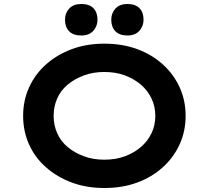

<svg xmlns="http://www.w3.org/2000/svg" viewBox="-20 -933 1047 963"><path d="M504 10Q414 10 340 -17.5Q266 -45 210.5 -94Q155 -143 125.5 -209Q96 -275 96 -352Q96 -429 126 -495Q156 -561 211 -610Q266 -659 340 -686.5Q414 -714 503 -714Q593 -714 667 -687Q741 -660 796 -610.5Q851 -561 881 -495Q911 -429 911 -352Q911 -275 881 -209Q851 -143 796 -93.5Q741 -44 667 -17Q593 10 504 10ZM503 -132Q560 -132 606 -149Q652 -166 686.5 -195.5Q721 -225 740 -265Q759 -305 759 -352Q759 -399 740 -439Q721 -479 686.5 -508.5Q652 -538 606 -555Q560 -572 503 -572Q448 -572 401.5 -555Q355 -538 320 -509Q285 -480 267 -439.5Q249 -399 249 -352Q249 -305 267 -264.5Q285 -224 320 -195Q355 -166 401.5 -149Q448 -132 503 -132ZM619 -755Q579 -755 558.5 -776.5Q538 -798 538 -834Q538 -867 559 -890Q580 -913 619 -913Q659 -913 679.5 -892Q700 -871 700 -834Q700 -802 679 -778.5Q658 -755 619 -755ZM388 -755Q347 -755 326.5 -776.5Q306 -798 306 -834Q306 -867 327 -890Q348 -913 388 -913Q428 -913 448.5 -892Q469 -871 469 -834Q469 -802 448 -778.5Q427 -755 388 -755Z"/></svg>

Font: Lexend Mega SemiBold
Style: Regular
Weight: 600
Designer: Bonnie Shaver-Troup, Thomas Jockin
Foundry: Lexend
Version: Version 1.007